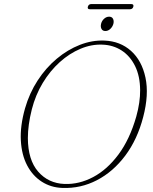

<svg xmlns="http://www.w3.org/2000/svg" viewBox="-20 -911 752 944"><path d="M493.5 -711.5Q571 -708.5 624.2 -660.8Q677.5 -613 695.2 -529.5Q713 -446 684 -335.5Q655.5 -225.5 596 -146Q536.5 -66.5 456.5 -25Q376.5 16.5 286.5 13Q230 11 185.2 -17.8Q140.5 -46.5 113.5 -97.8Q86.5 -149 82.5 -220Q78.5 -291 103 -378Q124.5 -453 165 -515.2Q205.5 -577.5 259 -622.2Q312.5 -667 372.8 -690.5Q433 -714 493.5 -711.5ZM297.5 -6.5Q369.5 -4 438.2 -40.5Q507 -77 562.5 -151.5Q618 -226 650 -338Q669.5 -408 669 -468Q668.5 -537 644 -586.5Q619.5 -636 578 -662.8Q536.5 -689.5 484.5 -691.5Q430 -694 375.8 -671.2Q321.5 -648.5 273.8 -605.5Q226 -562.5 190.2 -503.2Q154.5 -444 136.5 -373.5Q126.5 -334 121.8 -298.8Q117 -263.5 117 -232Q117.5 -124.5 167.8 -67Q218 -9.5 297.5 -6.5ZM498 -758.5Q484.5 -758.5 479 -769Q473.5 -779.5 477 -794Q480.5 -808.5 491.8 -818.8Q503 -829 516.5 -829Q530 -829 535.5 -818.8Q541 -808.5 537.5 -794Q533.5 -779.5 522.5 -769Q511.5 -758.5 498 -758.5ZM412 -878Q415.5 -891 429 -891H625Q639 -891 635.5 -878Q632 -865.5 618.5 -865.5H422Q408.5 -865.5 412 -878Z"/></svg>

Font: Fraunces 72pt Soft Thin
Style: Italic
Weight: 100
Italic angle: -16°
Version: Version 1.000;[0bf87f6ff]